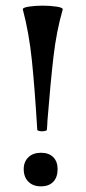

<svg xmlns="http://www.w3.org/2000/svg" viewBox="-20 -649 303 680"><path d="M131 -629Q157 -629 180.5 -625.5Q204 -622 202 -615Q180 -539 169.5 -449Q159 -359 148 -221Q148 -211 146 -189Q146 -187 140.5 -185.5Q135 -184 129 -184Q123 -184 117.5 -185.5Q112 -187 112 -189Q103 -337 93 -434.5Q83 -532 61 -615Q59 -622 82 -625.5Q105 -629 131 -629ZM64 -50Q64 -76 80.5 -92Q97 -108 125 -108Q153 -108 168.5 -92.5Q184 -77 184 -50Q184 -21 168.5 -5Q153 11 125 11Q97 11 80.5 -5.5Q64 -22 64 -50Z"/></svg>

Font: Cormorant SC
Style: Bold
Weight: 700
Designer: Christian Thalmann (Catharsis Fonts)
Foundry: Catharsis Fonts
Version: Version 4.000